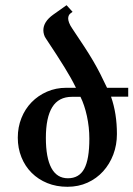

<svg xmlns="http://www.w3.org/2000/svg" viewBox="-20 -717 519 748"><path d="M479.5 -340.3H412.6Q424.3 -306.6 429.9 -270.5Q435.5 -234.4 435.5 -194.8Q435.5 -152.3 421.4 -115Q407.2 -77.6 381.8 -49.6Q356.4 -21.5 321 -5.4Q285.6 10.7 242.7 10.7Q199.7 10.7 164.3 -3.7Q128.9 -18.1 103.3 -43.7Q77.6 -69.3 63.5 -104.5Q49.3 -139.6 49.3 -180.7Q49.3 -221.7 63.5 -257.1Q77.6 -292.5 103 -318.6Q128.4 -344.7 163.1 -359.9Q197.8 -375 238.3 -375H275.9Q265.6 -396 255.1 -414.6Q244.6 -433.1 231.4 -454.6Q218.3 -476.1 200.9 -502.9Q183.6 -529.8 159.2 -566.4Q153.8 -573.7 151.4 -582.5Q148.9 -591.3 148.9 -599.1Q148.9 -632.3 187 -659.7L239.3 -696.8L262.7 -670.9Q251.5 -663.6 248.5 -657.7Q245.6 -651.9 245.6 -645Q245.6 -638.2 249.3 -628.2Q252.9 -618.2 262.7 -604Q289.1 -564.9 308.3 -535.4Q327.6 -505.9 342.8 -480Q357.9 -454.1 370.6 -429.2Q383.3 -404.3 397 -375H479.5ZM328.1 -176.8Q328.1 -198.7 325.7 -221.2Q323.2 -243.7 318.6 -264.9Q314 -286.1 307.6 -305.2Q301.3 -324.2 293.5 -339.8H260.3Q208.5 -339.8 183.6 -299.6Q158.7 -259.3 158.7 -179.7Q158.7 -102.5 180.2 -62.5Q201.7 -22.5 244.6 -22.5Q288.1 -22.5 308.1 -59.3Q328.1 -96.2 328.1 -176.8Z"/></svg>

Font: Arian Grqi
Style: Italic
Weight: 400
Italic angle: -15°
Designer: Ruben Hakobyan (Tarumian)
Foundry: Ruben Hakobyan (Tarumian)
Version: Version 1.002